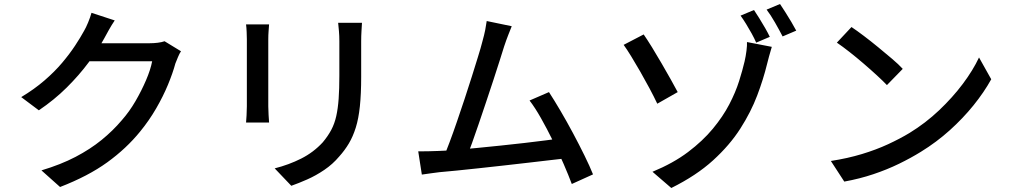

<svg xmlns="http://www.w3.org/2000/svg" viewBox="-20 -880 5040 959"><path d="M884 -624Q876 -612 869 -595Q862 -578 856 -563Q843 -515 819 -457Q795 -399 760 -338.5Q725 -278 680 -223Q611 -138 515.5 -69Q420 0 280 54L187 -29Q284 -58 357.5 -96.5Q431 -135 487.5 -181Q544 -227 588 -279Q626 -322 656.5 -374.5Q687 -427 709.5 -479.5Q732 -532 740 -574H384L422 -664Q435 -664 466.5 -664Q498 -664 538.5 -664Q579 -664 618.5 -664Q658 -664 687.5 -664Q717 -664 727 -664Q748 -664 768 -666.5Q788 -669 802 -674ZM553 -778Q538 -756 523.5 -730Q509 -704 501 -689Q470 -632 422.5 -568Q375 -504 313 -442.5Q251 -381 174 -329L86 -395Q151 -434 202 -478Q253 -522 290.5 -566.5Q328 -611 355 -652Q382 -693 400 -726Q409 -741 420 -767.5Q431 -794 437 -816Z M1788 -766Q1787 -747 1785.5 -724Q1784 -701 1784 -674Q1784 -651 1784 -617.5Q1784 -584 1784 -550.5Q1784 -517 1784 -496Q1784 -411 1777.5 -349Q1771 -287 1757 -242.5Q1743 -198 1722.5 -163.5Q1702 -129 1674 -98Q1642 -60 1600 -31.5Q1558 -3 1515 16Q1472 35 1435 48L1352 -39Q1423 -57 1484.5 -88Q1546 -119 1592 -169Q1618 -200 1634.5 -231Q1651 -262 1659.5 -300Q1668 -338 1671.5 -387Q1675 -436 1675 -502Q1675 -524 1675 -557Q1675 -590 1675 -622Q1675 -654 1675 -674Q1675 -701 1673 -724Q1671 -747 1669 -766ZM1324 -758Q1323 -743 1321.5 -724Q1320 -705 1320 -684Q1320 -675 1320 -650.5Q1320 -626 1320 -592Q1320 -558 1320 -521Q1320 -484 1320 -449Q1320 -414 1320 -387.5Q1320 -361 1320 -349Q1320 -330 1321.5 -306.5Q1323 -283 1324 -268H1209Q1210 -280 1211.5 -303.5Q1213 -327 1213 -349Q1213 -361 1213 -388Q1213 -415 1213 -449.5Q1213 -484 1213 -521.5Q1213 -559 1213 -592.5Q1213 -626 1213 -650.5Q1213 -675 1213 -684Q1213 -698 1212 -720.5Q1211 -743 1209 -758Z M2536 -749Q2528 -729 2518.5 -705Q2509 -681 2498 -648Q2490 -622 2476 -578Q2462 -534 2444.5 -480.5Q2427 -427 2408 -370.5Q2389 -314 2371 -261Q2353 -208 2337.5 -165Q2322 -122 2311 -97L2195 -93Q2208 -123 2225.5 -169.5Q2243 -216 2262 -271.5Q2281 -327 2300.5 -385.5Q2320 -444 2337 -498.5Q2354 -553 2368 -598Q2382 -643 2389 -671Q2399 -707 2403.5 -730Q2408 -753 2411 -775ZM2722 -420Q2748 -380 2779.5 -326.5Q2811 -273 2842 -215Q2873 -157 2899.5 -103Q2926 -49 2942 -9L2836 39Q2820 -4 2795.5 -60.5Q2771 -117 2741.5 -177Q2712 -237 2682 -290Q2652 -343 2625 -378ZM2169 -126Q2204 -127 2254.5 -131Q2305 -135 2363 -141Q2421 -147 2482 -153Q2543 -159 2600.5 -166Q2658 -173 2707 -179Q2756 -185 2789 -190L2815 -90Q2779 -86 2727.5 -80Q2676 -74 2616 -67Q2556 -60 2493 -53Q2430 -46 2370.5 -39.5Q2311 -33 2260.5 -28Q2210 -23 2175 -20Q2156 -18 2133 -14.5Q2110 -11 2087 -8L2069 -124Q2093 -124 2120 -124.5Q2147 -125 2169 -126Z M3239 -22Q3343 -65 3416.5 -120.5Q3490 -176 3540.5 -237Q3591 -298 3622.5 -358.5Q3654 -419 3671.5 -474.5Q3689 -530 3699 -573Q3705 -599 3708.5 -626.5Q3712 -654 3711 -670L3835 -646Q3828 -624 3821 -597.5Q3814 -571 3811 -559Q3793 -485 3762 -403Q3731 -321 3678 -238Q3625 -155 3541.5 -79Q3458 -3 3333 59ZM3195 -708Q3213 -682 3236.5 -644Q3260 -606 3284.5 -563.5Q3309 -521 3330.5 -483Q3352 -445 3365 -420L3263 -362Q3246 -398 3223.5 -440Q3201 -482 3177.5 -523Q3154 -564 3132.5 -599Q3111 -634 3095 -656ZM3746 -830Q3758 -812 3773 -788Q3788 -764 3802 -739.5Q3816 -715 3825 -696L3757 -667Q3748 -688 3734.5 -712.5Q3721 -737 3706.5 -760.5Q3692 -784 3679 -802ZM3876 -860Q3888 -842 3903 -818.5Q3918 -795 3932.5 -770.5Q3947 -746 3957 -727L3889 -698Q3873 -729 3851 -767.5Q3829 -806 3809 -832Z M4233 -745Q4260 -727 4295 -700.5Q4330 -674 4366.5 -644Q4403 -614 4436 -586Q4469 -558 4489 -536L4410 -455Q4391 -475 4360 -503.5Q4329 -532 4293.5 -562.5Q4258 -593 4223 -620.5Q4188 -648 4160 -667ZM4130 -76Q4214 -89 4285 -110.5Q4356 -132 4415.5 -159.5Q4475 -187 4523 -216Q4603 -265 4670.5 -329Q4738 -393 4789 -461Q4840 -529 4870 -593L4931 -484Q4895 -419 4842.5 -354Q4790 -289 4724 -229.5Q4658 -170 4580 -122Q4530 -91 4470.5 -62Q4411 -33 4342.5 -10Q4274 13 4197 27Z"/></svg>

Font: Noto Sans JP Thin Medium
Style: Regular
Weight: 500
Version: Version 2.004-H2;hotconv 1.0.118;makeotfexe 2.5.65603